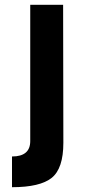

<svg xmlns="http://www.w3.org/2000/svg" viewBox="-20 -710 354 800"><path d="M243 -690Q243 -584 243.5 -403Q244 -222 244 -115Q244 -8 195.5 31Q147 70 30 70V-58Q106 -58 106 -122V-690Z"/></svg>

Font: TitilliumText22L Xb
Style: Bold
Weight: 400
Designer: Campivisivi
Foundry: Campivisivi
Version: 1.000